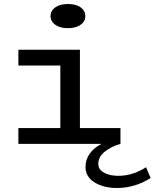

<svg xmlns="http://www.w3.org/2000/svg" viewBox="-20 -720 774 961"><path d="M233 -639Q233 -666 256.5 -683Q280 -700 320 -700Q361 -700 384 -683Q407 -666 407 -639Q407 -613 383.5 -596Q360 -579 320 -579Q280 -579 256.5 -596Q233 -613 233 -639ZM734 171Q655 221 565 221Q499 221 453.5 193Q408 165 408 116Q408 78 429.5 48.5Q451 19 488 0H72V-79H282V-392H72V-471H380V-79H583V0Q537 13 504.5 39Q472 65 472 100Q472 129 501 144.5Q530 160 572 160Q645 160 711 117Z"/></svg>

Font: BioRhyme Expanded
Style: Regular
Weight: 400
Width: 7
Designer: Aoife Mooney
Foundry: Aoife Mooney Type
Version: Version 1.001